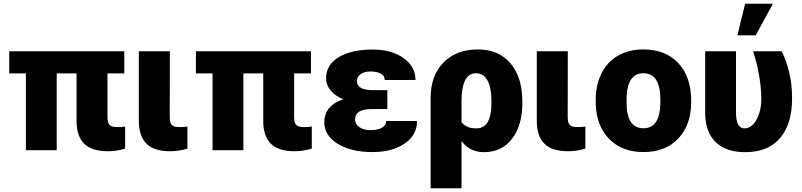

<svg xmlns="http://www.w3.org/2000/svg" viewBox="-20 -802 4281 1025"><path d="M643.6 -410.2H553.7V-176.8Q553.7 -147 564.5 -135.3Q575.2 -123.5 606.9 -123.5Q631.3 -123.5 647.9 -126.5V-8.8Q603.5 5.4 555.2 5.4Q470.2 5.4 429.4 -34.9Q388.7 -75.2 388.7 -156.2V-410.2H282.7V0H118.2V-410.2H29.3V-528.3H643.6Z M886.7 -528.3 886.2 -176.8Q886.2 -147 897 -135.3Q907.7 -123.5 939.5 -123.5Q963.9 -123.5 980.5 -126.5V-8.8Q936 5.4 887.7 5.4Q802.2 5.4 761.7 -35.2Q721.2 -75.7 721.2 -156.2V-528.3Z M1640.1 -410.2H1550.3V-176.8Q1550.3 -147 1561 -135.3Q1571.8 -123.5 1603.5 -123.5Q1627.9 -123.5 1644.5 -126.5V-8.8Q1600.1 5.4 1551.8 5.4Q1466.8 5.4 1426 -34.9Q1385.3 -75.2 1385.3 -156.2V-410.2H1279.3V0H1114.7V-410.2H1025.9V-528.3H1640.1Z M1875.5 -164.1Q1875.5 -139.2 1898.2 -123.3Q1920.9 -107.4 1958 -107.4Q2001.5 -107.4 2021.7 -121.8Q2042 -136.2 2042 -156.2H2206.5Q2206.5 -80.6 2139.6 -35.4Q2072.8 9.8 1969.2 9.8Q1854 9.8 1782.7 -34.4Q1711.4 -78.6 1711.4 -149.4Q1711.4 -194.3 1737.5 -225.3Q1763.7 -256.3 1812.5 -272Q1769.5 -289.6 1745.1 -319.1Q1720.7 -348.6 1720.7 -383.8Q1720.7 -455.6 1788.1 -496.6Q1855.5 -537.6 1969.2 -537.6Q2070.3 -537.6 2134.3 -491.9Q2198.2 -446.3 2198.2 -375H2033.7Q2033.7 -398.4 2012.5 -409.4Q1991.2 -420.4 1958.5 -420.4Q1924.8 -420.4 1905 -406.2Q1885.3 -392.1 1885.3 -368.7Q1885.3 -320.8 1970.7 -320.8H2047.9V-219.7H1963.9Q1875.5 -219.7 1875.5 -164.1Z M2531.7 -538.1Q2642.1 -538.1 2705.3 -463.6Q2768.6 -389.2 2768.6 -259.8V-252.9Q2768.6 -132.3 2713.6 -61Q2658.7 10.3 2563 10.3Q2489.3 10.3 2443.8 -48.3V203.1H2278.8V-278.3Q2278.8 -398.4 2347.7 -468.3Q2416.5 -538.1 2531.7 -538.1ZM2443.8 -150.4Q2467.8 -116.7 2522.5 -116.7Q2597.2 -116.7 2603 -231L2603.5 -263.2Q2603.5 -334 2582.5 -372.6Q2561.5 -411.1 2521 -411.1Q2443.8 -411.1 2443.8 -258.8Z M3011.2 -528.3 3010.7 -176.8Q3010.7 -147 3021.5 -135.3Q3032.2 -123.5 3064 -123.5Q3088.4 -123.5 3105 -126.5V-8.8Q3060.5 5.4 3012.2 5.4Q2926.8 5.4 2886.2 -35.2Q2845.7 -75.7 2845.7 -156.2V-528.3Z M3160.2 -269Q3160.2 -348.1 3190.9 -409.9Q3221.7 -471.7 3279.3 -504.9Q3336.9 -538.1 3414.6 -538.1Q3533.2 -538.1 3601.6 -464.6Q3669.9 -391.1 3669.9 -264.6V-258.8Q3669.9 -135.3 3601.3 -62.7Q3532.7 9.8 3415.5 9.8Q3302.7 9.8 3234.4 -57.9Q3166 -125.5 3160.6 -241.2ZM3324.7 -258.8Q3324.7 -185.5 3347.7 -151.4Q3370.6 -117.2 3415.5 -117.2Q3503.4 -117.2 3505.4 -252.4V-269Q3505.4 -411.1 3414.6 -411.1Q3332 -411.1 3325.2 -288.6Z M3909.2 -528.3V-202.6Q3909.2 -116.7 3953.6 -116.7Q3993.2 -116.7 4018.8 -163.6Q4044.4 -210.4 4044.4 -276.4Q4042.5 -396.5 4000.5 -528.3H4153.3Q4175.8 -483.4 4192.1 -420.2Q4208.5 -356.9 4208.5 -276.4Q4208.5 -139.6 4144.3 -64.7Q4080.1 10.3 3958.5 10.3Q3856 10.3 3800.8 -43.2Q3745.6 -96.7 3744.6 -197.3V-528.3ZM3958 -782.2H4106.4L4014.2 -613.3H3916.5Z"/></svg>

Font: Roboto Black
Style: Regular
Weight: 900
Designer: Google
Version: Version 2.134; 2016